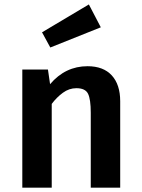

<svg xmlns="http://www.w3.org/2000/svg" viewBox="-20 -863 655 883"><path d="M82.6 0V-543.1H200.5L210.3 -475.9Q280.5 -558.5 382.6 -558.5Q455.4 -558.5 494.1 -516.2Q532.8 -473.8 532.8 -397.4V0H397.4V-344.6Q397.4 -406.2 384.9 -431.8Q372.3 -457.4 331.3 -457.4Q297.9 -457.4 269.2 -436.4Q240.5 -415.4 217.9 -385.1V0ZM388.7 -842.6 443.6 -737.4 211.3 -644.6 173.3 -714.4Z"/></svg>

Font: Fira Code SemiBold
Style: Regular
Weight: 600
Designer: Carrois Corporate, Edenspiekermann AG, Nikita Prokopov
Foundry: Carrois Corporate, Edenspiekermann AG, Nikita Prokopov
Version: Version 6.002